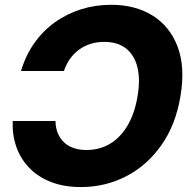

<svg xmlns="http://www.w3.org/2000/svg" viewBox="-20 -758 777 789"><path d="M313 10.7Q242.7 10.7 189.2 -10.3Q135.7 -31.2 99.9 -68.6Q64 -106 46.9 -155.3Q29.8 -204.6 32.2 -260.7H208Q208.5 -232.9 217.5 -210.9Q226.6 -189 242.9 -173.3Q259.3 -157.7 282.5 -149.7Q305.7 -141.6 335 -141.6Q389.6 -141.6 432.6 -167.5Q475.6 -193.4 504.6 -242.9Q533.7 -292.5 545.4 -363.3Q557.1 -433.1 544.4 -482.9Q531.7 -532.7 497.3 -559.3Q462.9 -585.9 408.2 -585.9Q378.9 -585.9 352.8 -577.9Q326.7 -569.8 305.2 -554.2Q283.7 -538.6 267.8 -516.4Q252 -494.1 242.7 -466.3H66.4Q85 -529.3 120.1 -579.6Q155.3 -629.9 204.1 -665.3Q252.9 -700.7 312 -719.5Q371.1 -738.3 437 -738.3Q535.6 -738.3 606.7 -694.3Q677.7 -650.4 709.7 -566.7Q741.7 -482.9 721.7 -363.3Q702.1 -244.6 642.8 -160.9Q583.5 -77.1 497.8 -33.2Q412.1 10.7 313 10.7Z"/></svg>

Font: Inter 24pt ExtraBold
Style: Italic
Weight: 800
Italic angle: -9.3988°
Designer: Rasmus Andersson
Foundry: rsms
Version: Version 4.001;git-66647c0bb